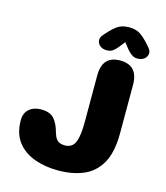

<svg xmlns="http://www.w3.org/2000/svg" viewBox="-118 -887 856 988"><g transform="rotate(15 309.5 -393.0)"><path d="M284 10.5Q214.5 10.5 157.2 -10.2Q100 -31 66 -75.2Q32 -119.5 32 -190Q32 -228.5 56.5 -249.5Q81 -270.5 119 -270.5Q166.5 -270.5 188.8 -246Q211 -221.5 223.5 -174.5Q229 -155 237.2 -143.8Q245.5 -132.5 257 -127.8Q268.5 -123 283.5 -123Q307.5 -123 322.8 -135.8Q338 -148.5 345.2 -180.8Q352.5 -213 352.5 -270.5V-514.5Q352.5 -619 447.5 -619Q543 -619 543 -514.5V-258.5Q543 -155 509.5 -96.5Q476 -38 417.5 -13.8Q359 10.5 284 10.5ZM569 -721.5Q581 -708 581 -694.5Q581 -676 566.8 -663.8Q552.5 -651.5 529.5 -651.5Q510.5 -651.5 497 -661.8Q483.5 -672 472.5 -685.5L447.5 -717L423 -685.5Q411.5 -671 398.2 -661.2Q385 -651.5 366 -651.5Q343 -651.5 328.8 -663.8Q314.5 -676 314.5 -694.5Q314.5 -700.5 317.2 -707.5Q320 -714.5 326.5 -721.5L337 -733.5Q363.5 -764 387.2 -780Q411 -796 447.5 -796Q484.5 -796 508 -780.2Q531.5 -764.5 558.5 -733.5Z"/></g></svg>

Font: Sono Monospace ExtraBold
Style: Regular
Weight: 800
Version: Version 2.112